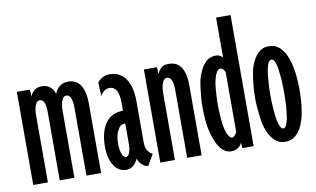

<svg xmlns="http://www.w3.org/2000/svg" viewBox="-69 -776 1515 920"><g transform="rotate(-10 689.0 -316.0)"><path d="M355.5 0Q355.5 0 355.5 -43.9Q355.5 -87.9 355.5 -145.5Q355.5 -169.9 355.5 -195.3Q355.5 -219.7 355.5 -242.2Q355.5 -284.2 355.5 -313.5Q355.5 -341.8 355.5 -341.8Q355.5 -341.8 355.5 -341.8Q355.5 -341.8 355.5 -341.8Q355.5 -368.2 350.6 -389.6Q345.7 -411.1 335.9 -426.8Q326.2 -442.4 310.5 -451.2Q294.9 -459 274.4 -459Q274.4 -459 274.4 -459Q274.4 -459 274.4 -459Q261.7 -459 251 -455.1Q241.2 -452.1 233.4 -445.3Q224.6 -438.5 218.8 -429.7Q212.9 -420.9 210 -410.2Q210 -410.2 210 -410.2Q210 -410.2 210 -410.2Q206.1 -420.9 201.2 -430.7Q195.3 -439.5 186.5 -446.3Q178.7 -453.1 168 -456.1Q158.2 -459 144.5 -459Q144.5 -459 144.5 -459Q144.5 -459 144.5 -459Q132.8 -459 124 -455.1Q115.2 -452.1 108.4 -445.3Q101.6 -438.5 96.7 -431.6Q91.8 -424.8 89.8 -418Q89.8 -418 89.8 -435.5Q88.9 -453.1 88.9 -453.1Q88.9 -453.1 56.6 -453.1Q25.4 -453.1 25.4 -453.1Q25.4 -453.1 25.4 -394.5Q25.4 -335.9 25.4 -260.7Q25.4 -227.5 25.4 -195.3Q25.4 -162.1 25.4 -131.8Q25.4 -76.2 25.4 -38.1Q25.4 0 25.4 0Q25.4 0 60.5 0Q96.7 0 96.7 0Q96.7 0 96.7 -42Q96.7 -85 96.7 -140.6Q96.7 -183.6 96.7 -227.5Q96.7 -270.5 96.7 -297.9Q96.7 -312.5 96.7 -321.3Q96.7 -330.1 96.7 -330.1Q96.7 -330.1 96.7 -330.1Q96.7 -330.1 96.7 -330.1Q96.7 -345.7 99.6 -358.4Q101.6 -371.1 106.4 -378.9Q109.4 -387.7 115.2 -391.6Q120.1 -394.5 126 -394.5Q126 -394.5 126 -394.5Q126 -394.5 126 -394.5Q140.6 -394.5 147.5 -378.9Q154.3 -363.3 154.3 -332Q154.3 -332 154.3 -289.1Q154.3 -246.1 154.3 -190.4Q154.3 -146.5 154.3 -103.5Q154.3 -59.6 154.3 -32.2Q154.3 -17.6 154.3 -8.8Q154.3 0 154.3 0Q154.3 0 190.4 0Q225.6 0 225.6 0Q225.6 0 225.6 -42Q225.6 -85 225.6 -140.6Q225.6 -183.6 225.6 -227.5Q225.6 -270.5 225.6 -297.9Q225.6 -312.5 225.6 -321.3Q225.6 -330.1 225.6 -330.1Q225.6 -330.1 225.6 -330.1Q225.6 -330.1 225.6 -330.1Q225.6 -345.7 228.5 -358.4Q230.5 -371.1 235.4 -378.9Q238.3 -387.7 244.1 -391.6Q249 -394.5 255.9 -394.5Q255.9 -394.5 255.9 -394.5Q255.9 -394.5 255.9 -394.5Q261.7 -394.5 267.6 -391.6Q272.5 -387.7 276.4 -379.9Q279.3 -372.1 282.2 -359.4Q284.2 -347.7 284.2 -332Q284.2 -332 284.2 -289.1Q284.2 -246.1 284.2 -190.4Q284.2 -146.5 284.2 -103.5Q284.2 -59.6 284.2 -32.2Q284.2 -17.6 284.2 -8.8Q284.2 0 284.2 0Q284.2 0 319.3 0Q355.5 0 355.5 0Z M510.7 -120.1Q510.7 -120.1 510.7 -120.1Q510.7 -120.1 510.7 -120.1Q510.7 -105.5 509.8 -94.7Q507.8 -83 504.9 -74.2Q502 -64.5 497.1 -59.6Q492.2 -54.7 486.3 -54.7Q486.3 -54.7 486.3 -54.7Q486.3 -54.7 486.3 -54.7Q480.5 -54.7 476.6 -59.6Q471.7 -64.5 467.8 -74.2Q463.9 -83 461.9 -94.7Q460 -107.4 460 -122.1Q460 -122.1 460 -122.1Q460 -122.1 460 -122.1Q460 -142.6 462.9 -159.2Q465.8 -175.8 472.7 -186.5Q478.5 -198.2 484.4 -205.1Q491.2 -210.9 497.1 -211.9Q497.1 -211.9 503.9 -212.9Q510.7 -213.9 510.7 -213.9Q510.7 -213.9 510.7 -167Q510.7 -120.1 510.7 -120.1ZM615.2 -47.9Q615.2 -47.9 615.2 -47.9Q615.2 -47.9 615.2 -47.9Q608.4 -50.8 602.5 -55.7Q596.7 -61.5 591.8 -68.4Q586.9 -75.2 584 -86.9Q582 -98.6 582 -114.3Q582 -114.3 582 -138.7Q582 -163.1 582 -195.3Q582 -234.4 582 -270.5Q582 -305.7 582 -305.7Q582 -305.7 582 -305.7Q582 -305.7 582 -305.7Q582 -343.8 575.2 -372.1Q568.4 -400.4 554.7 -419.9Q541 -439.5 521.5 -449.2Q502.9 -459 477.5 -459Q477.5 -459 477.5 -459Q477.5 -459 477.5 -459Q467.8 -459 458 -457Q449.2 -454.1 441.4 -450.2Q433.6 -445.3 427.7 -440.4Q421.9 -435.5 418 -429.7Q418 -429.7 418.9 -396.5Q420.9 -363.3 420.9 -363.3Q420.9 -363.3 420.9 -363.3Q420.9 -363.3 420.9 -363.3Q422.9 -368.2 427.7 -374Q431.6 -379.9 438.5 -384.8Q445.3 -390.6 452.1 -392.6Q459 -394.5 466.8 -394.5Q466.8 -394.5 466.8 -394.5Q466.8 -394.5 466.8 -394.5Q476.6 -394.5 484.4 -389.6Q493.2 -384.8 499 -375Q504.9 -364.3 507.8 -348.6Q510.7 -333 510.7 -313.5Q510.7 -313.5 510.7 -294.9Q510.7 -276.4 510.7 -276.4Q510.7 -276.4 501 -275.4Q492.2 -274.4 492.2 -274.4Q492.2 -274.4 492.2 -274.4Q492.2 -274.4 492.2 -274.4Q469.7 -271.5 452.1 -260.7Q434.6 -249 421.9 -230.5Q409.2 -210 402.3 -182.6Q395.5 -155.3 395.5 -121.1Q395.5 -121.1 395.5 -121.1Q395.5 -121.1 395.5 -121.1Q395.5 -88.9 402.3 -65.4Q408.2 -42 419.9 -26.4Q430.7 -9.8 445.3 -2Q460 5.9 476.6 5.9Q476.6 5.9 476.6 5.9Q476.6 5.9 476.6 5.9Q486.3 5.9 496.1 2.9Q504.9 0 512.7 -6.8Q520.5 -12.7 525.4 -21.5Q531.2 -29.3 535.2 -39.1Q535.2 -39.1 535.2 -39.1Q535.2 -39.1 535.2 -39.1Q537.1 -30.3 542 -22.5Q546.9 -14.6 553.7 -8.8Q560.5 -2 568.4 2Q575.2 4.9 584 5.9Q584 5.9 599.6 -21.5Q615.2 -47.9 615.2 -47.9Z M844.7 0Q844.7 0 844.7 -43.9Q844.7 -87.9 844.7 -144.5Q844.7 -168.9 844.7 -193.4Q844.7 -218.8 844.7 -241.2Q844.7 -283.2 844.7 -312.5Q844.7 -340.8 844.7 -340.8Q844.7 -340.8 844.7 -340.8Q844.7 -340.8 844.7 -340.8Q844.7 -367.2 840.8 -388.7Q835.9 -410.2 826.2 -426.8Q816.4 -442.4 800.8 -451.2Q785.2 -459 764.6 -459Q764.6 -459 764.6 -459Q764.6 -459 764.6 -459Q751 -459 742.2 -456.1Q733.4 -453.1 726.6 -446.3Q719.7 -439.5 714.8 -431.6Q710 -424.8 708 -418Q708 -418 708 -435.5Q707 -453.1 707 -453.1Q707 -453.1 674.8 -453.1Q643.6 -453.1 643.6 -453.1Q643.6 -453.1 643.6 -394.5Q643.6 -335.9 643.6 -260.7Q643.6 -227.5 643.6 -195.3Q643.6 -162.1 643.6 -131.8Q643.6 -76.2 643.6 -38.1Q643.6 0 643.6 0Q643.6 0 678.7 0Q714.8 0 714.8 0Q714.8 0 714.8 -42Q714.8 -85 714.8 -139.6Q714.8 -183.6 714.8 -226.6Q714.8 -269.5 714.8 -296.9Q714.8 -311.5 714.8 -320.3Q714.8 -329.1 714.8 -329.1Q714.8 -329.1 714.8 -329.1Q714.8 -329.1 714.8 -329.1Q714.8 -344.7 717.8 -357.4Q719.7 -370.1 724.6 -377.9Q727.5 -386.7 733.4 -390.6Q738.3 -394.5 745.1 -394.5Q745.1 -394.5 745.1 -394.5Q745.1 -394.5 745.1 -394.5Q759.8 -394.5 766.6 -378.9Q774.4 -363.3 774.4 -331.1Q774.4 -331.1 774.4 -288.1Q774.4 -245.1 774.4 -190.4Q774.4 -166 774.4 -142.6Q774.4 -118.2 774.4 -96.7Q774.4 -55.7 774.4 -27.3Q774.4 0 774.4 0Q774.4 0 809.6 0Q844.7 0 844.7 0Z M1027.3 -81.1Q1027.3 -81.1 1027.3 -81.1Q1027.3 -81.1 1027.3 -81.1Q1024.4 -77.1 1022.5 -73.2Q1020.5 -69.3 1017.6 -66.4Q1013.7 -62.5 1010.7 -60.5Q1007.8 -57.6 1003.9 -57.6Q1003.9 -57.6 1003.9 -57.6Q1003.9 -57.6 1003.9 -57.6Q999 -57.6 995.1 -61.5Q991.2 -64.5 987.3 -71.3Q983.4 -77.1 979.5 -85Q976.6 -93.8 973.6 -105.5Q970.7 -116.2 968.8 -128.9Q966.8 -142.6 965.8 -158.2Q964.8 -173.8 963.9 -190.4Q962.9 -207 962.9 -224.6Q962.9 -224.6 962.9 -224.6Q962.9 -224.6 962.9 -224.6Q962.9 -244.1 963.9 -260.7Q964.8 -277.3 965.8 -293Q966.8 -308.6 968.8 -322.3Q970.7 -335.9 973.6 -346.7Q976.6 -358.4 979.5 -367.2Q983.4 -375 987.3 -381.8Q991.2 -387.7 995.1 -390.6Q999 -393.6 1003.9 -393.6Q1003.9 -393.6 1003.9 -393.6Q1003.9 -393.6 1003.9 -393.6Q1007.8 -393.6 1010.7 -392.6Q1013.7 -390.6 1017.6 -387.7Q1020.5 -383.8 1022.5 -380.9Q1024.4 -377 1027.3 -373Q1027.3 -373 1027.3 -319.3Q1027.3 -264.6 1027.3 -205.1Q1027.3 -156.2 1027.3 -119.1Q1027.3 -81.1 1027.3 -81.1ZM1097.7 0Q1097.7 0 1097.7 -11.7Q1097.7 -22.5 1097.7 -42Q1097.7 -80.1 1097.7 -140.6Q1097.7 -202.1 1097.7 -271.5Q1097.7 -356.4 1097.7 -439.5Q1097.7 -523.4 1097.7 -576.2Q1097.7 -604.5 1097.7 -621.1Q1097.7 -637.7 1097.7 -637.7Q1097.7 -637.7 1062.5 -637.7Q1027.3 -637.7 1027.3 -637.7Q1027.3 -637.7 1027.3 -612.3Q1027.3 -587.9 1027.3 -554.7Q1027.3 -514.6 1027.3 -479.5Q1027.3 -443.4 1027.3 -443.4Q1027.3 -443.4 1027.3 -443.4Q1027.3 -443.4 1027.3 -443.4Q1020.5 -451.2 1012.7 -455.1Q1003.9 -459 995.1 -459Q995.1 -459 995.1 -459Q995.1 -459 995.1 -459Q980.5 -459 968.8 -455.1Q957 -450.2 947.3 -442.4Q937.5 -432.6 928.7 -420.9Q920.9 -409.2 914.1 -392.6Q907.2 -377 902.3 -359.4Q898.4 -340.8 895.5 -319.3Q892.6 -296.9 890.6 -273.4Q888.7 -251 888.7 -224.6Q888.7 -224.6 888.7 -224.6Q888.7 -224.6 888.7 -224.6Q888.7 -171.9 895.5 -129.9Q903.3 -87.9 917 -56.6Q930.7 -25.4 948.2 -9.8Q966.8 5.9 988.3 5.9Q988.3 5.9 988.3 5.9Q988.3 5.9 988.3 5.9Q999 5.9 1007.8 2.9Q1016.6 0 1023.4 -4.9Q1030.3 -9.8 1034.2 -15.6Q1039.1 -21.5 1041 -28.3Q1041 -28.3 1042 -13.7Q1043 0 1043 0Q1043 0 1070.3 0Q1097.7 0 1097.7 0Z M1286.1 -226.6Q1286.1 -189.5 1284.2 -159.2Q1281.2 -128.9 1278.3 -106.4Q1273.4 -83 1267.6 -71.3Q1260.7 -58.6 1252.9 -58.6Q1252.9 -58.6 1252.9 -58.6Q1252.9 -58.6 1252.9 -58.6Q1245.1 -58.6 1238.3 -71.3Q1232.4 -83 1227.5 -106.4Q1223.6 -128.9 1221.7 -159.2Q1218.8 -189.5 1218.8 -226.6Q1218.8 -226.6 1218.8 -226.6Q1218.8 -226.6 1218.8 -226.6Q1218.8 -263.7 1221.7 -293.9Q1223.6 -325.2 1227.5 -347.7Q1232.4 -371.1 1238.3 -382.8Q1245.1 -393.6 1252.9 -393.6Q1252.9 -393.6 1252.9 -393.6Q1252.9 -393.6 1252.9 -393.6Q1260.7 -393.6 1267.6 -382.8Q1273.4 -371.1 1278.3 -347.7Q1281.2 -325.2 1284.2 -293.9Q1286.1 -263.7 1286.1 -226.6Q1286.1 -226.6 1286.1 -226.6Q1286.1 -226.6 1286.1 -226.6ZM1361.3 -226.6Q1361.3 -252.9 1359.4 -275.4Q1358.4 -298.8 1354.5 -321.3Q1351.6 -341.8 1346.7 -360.4Q1341.8 -377.9 1335 -393.6Q1328.1 -410.2 1319.3 -421.9Q1310.5 -433.6 1300.8 -442.4Q1290 -450.2 1278.3 -455.1Q1266.6 -459 1252 -459Q1252 -459 1252 -459Q1252 -459 1252 -459Q1237.3 -459 1225.6 -455.1Q1213.9 -450.2 1204.1 -442.4Q1193.4 -433.6 1185.5 -421.9Q1176.8 -410.2 1169.9 -393.6Q1163.1 -377.9 1158.2 -360.4Q1154.3 -341.8 1151.4 -321.3Q1148.4 -298.8 1146.5 -275.4Q1144.5 -252.9 1144.5 -226.6Q1144.5 -226.6 1144.5 -226.6Q1144.5 -226.6 1144.5 -226.6Q1144.5 -201.2 1146.5 -177.7Q1148.4 -154.3 1151.4 -132.8Q1154.3 -111.3 1158.2 -92.8Q1163.1 -75.2 1169.9 -58.6Q1176.8 -43 1185.5 -31.2Q1193.4 -19.5 1204.1 -10.7Q1213.9 -2.9 1225.6 2Q1237.3 5.9 1252 5.9Q1252 5.9 1252 5.9Q1252 5.9 1252 5.9Q1266.6 5.9 1278.3 2Q1290 -2.9 1300.8 -10.7Q1310.5 -19.5 1319.3 -31.2Q1328.1 -43 1335 -58.6Q1341.8 -75.2 1346.7 -92.8Q1351.6 -111.3 1354.5 -132.8Q1358.4 -154.3 1359.4 -177.7Q1361.3 -201.2 1361.3 -226.6Q1361.3 -226.6 1361.3 -226.6Q1361.3 -226.6 1361.3 -226.6Z"/></g></svg>

Font: AgendaMediumCondGoodkids
Style: AgendaMediumCondGoodkids
Weight: 500
Designer: ""
Version: ""